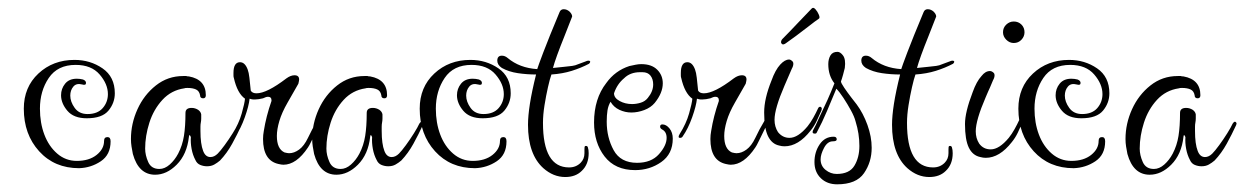

<svg xmlns="http://www.w3.org/2000/svg" viewBox="-20 -439 3240 500"><path d="M186 -1Q122 -1 82 -45Q42 -89 42 -156Q42 -212 80 -247.5Q118 -283 174 -283Q215 -283 247 -261Q279 -239 279 -196Q279 -171 262.5 -151Q246 -131 206 -131Q172 -131 155.5 -150.5Q139 -170 139 -191Q139 -208 149.5 -221Q160 -234 180 -234Q184 -234 188 -233.5Q192 -233 196 -232Q204 -229 204 -223Q204 -216 194 -219Q179 -223 171 -213.5Q163 -204 163 -190Q163 -174 174.5 -158Q186 -142 208 -142Q234 -142 247.5 -157.5Q261 -173 261 -194Q261 -220 239.5 -245Q218 -270 177 -270Q130 -270 107 -236Q84 -202 84 -156Q84 -119 95.5 -88.5Q107 -58 129 -39Q151 -20 180 -20Q212 -20 231.5 -35.5Q251 -51 251 -72Q251 -82 260 -82Q268 -82 268 -71Q268 -36 242.5 -19Q217 -2 186 -1Z M384 16Q341 16 326 -38Q324 -48 322.5 -57.5Q321 -67 321 -77Q321 -117 338 -154.5Q355 -192 386 -216.5Q417 -241 457 -241H465Q467 -240 472 -240Q516 -232 516 -191Q516 -183 509 -183Q501 -183 501 -191Q499 -202 490.5 -206Q482 -210 468 -210Q462 -210 460 -209Q426 -204 403 -179Q380 -154 369 -119.5Q358 -85 358 -52Q358 -35 366 -17Q374 1 395 1Q409 1 422 -10.5Q435 -22 444 -39Q455 -60 459 -85Q463 -110 463 -145Q463 -158 479 -158Q488 -158 496 -153Q503 -148 504 -141Q504 -136 504 -130.5Q504 -125 503 -120Q502 -115 502 -109Q502 -103 502 -98Q502 -64 509 -46Q515 -30 528 -30Q538 -30 547 -39Q554 -46 565 -61Q576 -76 586 -92Q596 -108 600 -117Q603 -122 606 -122Q608 -122 609.5 -119.5Q611 -117 609 -113Q598 -89 584.5 -64.5Q571 -40 553 -21Q546 -15 538 -10.5Q530 -6 519 -6Q510 -6 501.5 -9.5Q493 -13 489 -22Q482 -35 479 -51Q476 -67 477 -82Q475 -87 474 -87Q472 -87 472 -83Q467 -37 440 -10Q414 16 384 16Z M718 -10Q716 -10 712.5 -10.5Q709 -11 705 -12Q665 -21 665 -77Q665 -82 665.5 -87.5Q666 -93 667 -98Q670 -117 675 -136.5Q680 -156 687 -176V-178Q687 -187 678 -187Q673 -187 665 -183Q653 -180 645 -180H639Q636 -180 630 -182Q628 -163 617.5 -133.5Q607 -104 593 -84Q591 -80 586 -80Q579 -80 585 -90Q602 -117 609.5 -143.5Q617 -170 618 -182Q598 -196 589 -236Q588 -238 588 -243V-249Q588 -277 605 -277Q618 -277 625 -258Q628 -250 629.5 -236.5Q631 -223 633 -203Q637 -196 648 -196Q675 -196 726 -235Q737 -243 747 -243Q759 -243 759 -232Q759 -231 758.5 -228Q758 -225 757 -221L729 -172Q714 -146 707.5 -124Q701 -102 701 -85Q701 -51 721 -42Q725 -41 728 -40.5Q731 -40 733 -40Q746 -40 759 -49.5Q772 -59 782 -80L793 -102L805 -123Q806 -127 810 -127Q812 -127 814 -124.5Q816 -122 815 -120Q812 -114 805 -100Q798 -86 791.5 -72.5Q785 -59 782 -55Q752 -10 718 -10Z M856 16Q813 16 798 -38Q796 -48 794.5 -57.5Q793 -67 793 -77Q793 -117 810 -154.5Q827 -192 858 -216.5Q889 -241 929 -241H937Q939 -240 944 -240Q988 -232 988 -191Q988 -183 981 -183Q973 -183 973 -191Q971 -202 962.5 -206Q954 -210 940 -210Q934 -210 932 -209Q898 -204 875 -179Q852 -154 841 -119.5Q830 -85 830 -52Q830 -35 838 -17Q846 1 867 1Q881 1 894 -10.5Q907 -22 916 -39Q927 -60 931 -85Q935 -110 935 -145Q935 -158 951 -158Q960 -158 968 -153Q975 -148 976 -141Q976 -136 976 -130.5Q976 -125 975 -120Q974 -115 974 -109Q974 -103 974 -98Q974 -64 981 -46Q987 -30 1000 -30Q1010 -30 1019 -39Q1026 -46 1037 -61Q1048 -76 1058 -92Q1068 -108 1072 -117Q1075 -122 1078 -122Q1080 -122 1081.5 -119.5Q1083 -117 1081 -113Q1070 -89 1056.5 -64.5Q1043 -40 1025 -21Q1018 -15 1010 -10.5Q1002 -6 991 -6Q982 -6 973.5 -9.5Q965 -13 961 -22Q954 -35 951 -51Q948 -67 949 -82Q947 -87 946 -87Q944 -87 944 -83Q939 -37 912 -10Q886 16 856 16Z M1217 -1Q1153 -1 1113 -45Q1073 -89 1073 -156Q1073 -212 1111 -247.5Q1149 -283 1205 -283Q1246 -283 1278 -261Q1310 -239 1310 -196Q1310 -171 1293.5 -151Q1277 -131 1237 -131Q1203 -131 1186.5 -150.5Q1170 -170 1170 -191Q1170 -208 1180.5 -221Q1191 -234 1211 -234Q1215 -234 1219 -233.5Q1223 -233 1227 -232Q1235 -229 1235 -223Q1235 -216 1225 -219Q1210 -223 1202 -213.5Q1194 -204 1194 -190Q1194 -174 1205.5 -158Q1217 -142 1239 -142Q1265 -142 1278.5 -157.5Q1292 -173 1292 -194Q1292 -220 1270.5 -245Q1249 -270 1208 -270Q1161 -270 1138 -236Q1115 -202 1115 -156Q1115 -119 1126.5 -88.5Q1138 -58 1160 -39Q1182 -20 1211 -20Q1243 -20 1262.5 -35.5Q1282 -51 1282 -72Q1282 -82 1291 -82Q1299 -82 1299 -71Q1299 -36 1273.5 -19Q1248 -2 1217 -1Z M1452 22Q1421 22 1395 -1Q1355 -37 1355 -114Q1355 -137 1360 -169Q1365 -201 1376 -245Q1352 -245 1328.5 -248.5Q1305 -252 1287 -262Q1275 -270 1275 -281Q1275 -294 1287 -294Q1295 -294 1302 -288Q1333 -262 1379 -259Q1381 -266 1395 -303Q1409 -340 1437 -407Q1440 -415 1448 -415Q1456 -415 1463 -409Q1470 -402 1470 -396L1450 -345Q1427 -288 1420 -262L1449 -265Q1455 -266 1462.5 -266.5Q1470 -267 1478 -269Q1489 -273 1495.5 -275.5Q1502 -278 1505 -279Q1509 -281 1512 -281Q1517 -281 1517 -278Q1517 -276 1514 -273Q1493 -262 1469 -254.5Q1445 -247 1416 -245Q1412 -234 1407 -212Q1402 -190 1398 -165Q1394 -140 1394 -119Q1394 -3 1462 -3Q1480 -3 1492 -15Q1502 -25 1502 -40V-49Q1502 -57 1503 -58Q1504 -59 1506 -59Q1510 -59 1511 -55Q1513 -49 1513 -40Q1513 -11 1495 6Q1479 22 1452 22Z M1634 4Q1582 4 1554.5 -31.5Q1527 -67 1527 -120Q1527 -182 1559 -223Q1582 -255 1619 -267Q1628 -269 1635.5 -270.5Q1643 -272 1650 -272Q1677 -272 1691.5 -257.5Q1706 -243 1706 -222Q1706 -197 1685 -171Q1675 -159 1658 -152.5Q1641 -146 1624 -146Q1608 -146 1593 -153Q1578 -160 1570 -174Q1564 -164 1562 -151.5Q1560 -139 1560 -122Q1560 -81 1578 -48Q1596 -15 1639 -15Q1676 -15 1696 -37.5Q1716 -60 1716 -80Q1716 -96 1704 -102Q1699 -105 1699 -109Q1699 -115 1705 -115Q1715 -115 1723.5 -104.5Q1732 -94 1732 -78Q1732 -38 1702 -17Q1672 4 1634 4ZM1626 -168Q1637 -168 1648.5 -171.5Q1660 -175 1667 -184Q1681 -201 1681 -219Q1681 -233 1674 -242Q1667 -251 1653 -251H1647Q1621 -251 1605 -235Q1587 -220 1579 -196Q1579 -184 1593.5 -176Q1608 -168 1626 -168Z M1883 -10Q1881 -10 1877.5 -10.5Q1874 -11 1870 -12Q1830 -21 1830 -77Q1830 -82 1830.5 -87.5Q1831 -93 1832 -98Q1835 -117 1840 -136.5Q1845 -156 1852 -176V-178Q1852 -187 1843 -187Q1838 -187 1830 -183Q1818 -180 1810 -180H1804Q1801 -180 1795 -182Q1793 -163 1782.5 -133.5Q1772 -104 1758 -84Q1756 -80 1751 -80Q1744 -80 1750 -90Q1767 -117 1774.5 -143.5Q1782 -170 1783 -182Q1763 -196 1754 -236Q1753 -238 1753 -243V-249Q1753 -277 1770 -277Q1783 -277 1790 -258Q1793 -250 1794.5 -236.5Q1796 -223 1798 -203Q1802 -196 1813 -196Q1840 -196 1891 -235Q1902 -243 1912 -243Q1924 -243 1924 -232Q1924 -231 1923.5 -228Q1923 -225 1922 -221L1894 -172Q1879 -146 1872.5 -124Q1866 -102 1866 -85Q1866 -51 1886 -42Q1890 -41 1893 -40.5Q1896 -40 1898 -40Q1911 -40 1924 -49.5Q1937 -59 1947 -80L1958 -102L1970 -123Q1971 -127 1975 -127Q1977 -127 1979 -124.5Q1981 -122 1980 -120Q1977 -114 1970 -100Q1963 -86 1956.5 -72.5Q1950 -59 1947 -55Q1917 -10 1883 -10Z M2023 -58Q2019 -58 2016 -58.5Q2013 -59 2009 -60Q1990 -64 1980 -84.5Q1970 -105 1970 -146Q1970 -182 1989 -229Q1999 -257 2012 -271Q2024 -284 2035 -284Q2039 -284 2044 -279Q2046 -277 2046 -273Q2046 -267 2042 -260L2023 -216Q1997 -156 1997 -127Q1997 -109 2006 -95Q2018 -80 2036 -80Q2058 -80 2083 -110Q2091 -120 2098 -132.5Q2105 -145 2110 -156Q2112 -161 2116 -161Q2118 -161 2119.5 -158.5Q2121 -156 2119 -151Q2113 -137 2106.5 -123.5Q2100 -110 2091 -99Q2059 -58 2023 -58ZM2026 -326Q2020 -322 2017 -324Q2014 -326 2014 -329Q2014 -334 2018 -338Q2036 -356 2058.5 -380Q2081 -404 2094 -417Q2098 -421 2103.5 -415Q2109 -409 2112.5 -400.5Q2116 -392 2112 -390Q2103 -384 2086.5 -371Q2070 -358 2053 -345.5Q2036 -333 2026 -326Z M2160 41Q2134 41 2117.5 25Q2101 9 2101 -17Q2101 -43 2114.5 -63Q2128 -83 2151 -83Q2159 -83 2159 -76Q2159 -71 2149 -71Q2135 -71 2126 -54Q2117 -37 2117 -24Q2117 -7 2130 3.5Q2143 14 2159 14Q2192 14 2205 -7.5Q2218 -29 2218 -59Q2218 -75 2215.5 -91Q2213 -107 2208 -123Q2205 -135 2196 -151.5Q2187 -168 2176.5 -184Q2166 -200 2158 -208Q2146 -179 2133.5 -149.5Q2121 -120 2107 -94Q2106 -91 2102 -91Q2094 -91 2097 -99Q2101 -106 2104.5 -113.5Q2108 -121 2113 -132L2135 -179Q2140 -190 2144.5 -201Q2149 -212 2153 -222Q2137 -242 2137 -272Q2137 -285 2142.5 -294.5Q2148 -304 2161 -304Q2168 -304 2175 -295Q2183 -285 2180 -262Q2179 -257 2175.5 -244.5Q2172 -232 2170 -227Q2170 -223 2178.5 -210.5Q2187 -198 2197 -185Q2207 -172 2211 -167Q2228 -144 2239 -113.5Q2250 -83 2250 -54Q2250 -17 2230 12Q2210 41 2160 41Z M2400 22Q2369 22 2343 -1Q2303 -37 2303 -114Q2303 -137 2308 -169Q2313 -201 2324 -245Q2300 -245 2276.5 -248.5Q2253 -252 2235 -262Q2223 -270 2223 -281Q2223 -294 2235 -294Q2243 -294 2250 -288Q2281 -262 2327 -259Q2329 -266 2343 -303Q2357 -340 2385 -407Q2388 -415 2396 -415Q2404 -415 2411 -409Q2418 -402 2418 -396L2398 -345Q2375 -288 2368 -262L2397 -265Q2403 -266 2410.5 -266.5Q2418 -267 2426 -269Q2437 -273 2443.5 -275.5Q2450 -278 2453 -279Q2457 -281 2460 -281Q2465 -281 2465 -278Q2465 -276 2462 -273Q2441 -262 2417 -254.5Q2393 -247 2364 -245Q2360 -234 2355 -212Q2350 -190 2346 -165Q2342 -140 2342 -119Q2342 -3 2410 -3Q2428 -3 2440 -15Q2450 -25 2450 -40V-49Q2450 -57 2451 -58Q2452 -59 2454 -59Q2458 -59 2459 -55Q2461 -49 2461 -40Q2461 -11 2443 6Q2427 22 2400 22Z M2620 -327Q2609 -327 2600.5 -335.5Q2592 -344 2592 -355Q2592 -367 2600.5 -375Q2609 -383 2620 -383Q2632 -383 2640 -375Q2648 -367 2648 -355Q2648 -344 2640 -335.5Q2632 -327 2620 -327ZM2547 -28Q2543 -28 2540 -28.5Q2537 -29 2533 -30Q2513 -34 2503 -54.5Q2493 -75 2493 -116Q2493 -147 2513 -199Q2523 -227 2536 -241Q2546 -254 2558 -254Q2563 -254 2568 -249Q2570 -247 2570 -243Q2570 -237 2566 -230L2558 -211Q2556 -206 2553 -200Q2550 -194 2547 -186Q2521 -126 2521 -97Q2521 -79 2530 -65Q2541 -50 2560 -50Q2582 -50 2607 -80Q2615 -90 2622 -102.5Q2629 -115 2634 -126Q2636 -131 2639 -131Q2646 -131 2643 -121Q2637 -107 2630.5 -93.5Q2624 -80 2615 -69Q2583 -28 2547 -28Z M2776 -1Q2712 -1 2672 -45Q2632 -89 2632 -156Q2632 -212 2670 -247.5Q2708 -283 2764 -283Q2805 -283 2837 -261Q2869 -239 2869 -196Q2869 -171 2852.5 -151Q2836 -131 2796 -131Q2762 -131 2745.5 -150.5Q2729 -170 2729 -191Q2729 -208 2739.5 -221Q2750 -234 2770 -234Q2774 -234 2778 -233.5Q2782 -233 2786 -232Q2794 -229 2794 -223Q2794 -216 2784 -219Q2769 -223 2761 -213.5Q2753 -204 2753 -190Q2753 -174 2764.5 -158Q2776 -142 2798 -142Q2824 -142 2837.5 -157.5Q2851 -173 2851 -194Q2851 -220 2829.5 -245Q2808 -270 2767 -270Q2720 -270 2697 -236Q2674 -202 2674 -156Q2674 -119 2685.5 -88.5Q2697 -58 2719 -39Q2741 -20 2770 -20Q2802 -20 2821.5 -35.5Q2841 -51 2841 -72Q2841 -82 2850 -82Q2858 -82 2858 -71Q2858 -36 2832.5 -19Q2807 -2 2776 -1Z M2974 16Q2931 16 2916 -38Q2914 -48 2912.5 -57.5Q2911 -67 2911 -77Q2911 -117 2928 -154.5Q2945 -192 2976 -216.5Q3007 -241 3047 -241H3055Q3057 -240 3062 -240Q3106 -232 3106 -191Q3106 -183 3099 -183Q3091 -183 3091 -191Q3089 -202 3080.5 -206Q3072 -210 3058 -210Q3052 -210 3050 -209Q3016 -204 2993 -179Q2970 -154 2959 -119.5Q2948 -85 2948 -52Q2948 -35 2956 -17Q2964 1 2985 1Q2999 1 3012 -10.5Q3025 -22 3034 -39Q3045 -60 3049 -85Q3053 -110 3053 -145Q3053 -158 3069 -158Q3078 -158 3086 -153Q3093 -148 3094 -141Q3094 -136 3094 -130.5Q3094 -125 3093 -120Q3092 -115 3092 -109Q3092 -103 3092 -98Q3092 -64 3099 -46Q3105 -30 3118 -30Q3128 -30 3137 -39Q3144 -46 3155 -61Q3166 -76 3176 -92Q3186 -108 3190 -117Q3193 -122 3196 -122Q3198 -122 3199.5 -119.5Q3201 -117 3199 -113Q3188 -89 3174.5 -64.5Q3161 -40 3143 -21Q3136 -15 3128 -10.5Q3120 -6 3109 -6Q3100 -6 3091.5 -9.5Q3083 -13 3079 -22Q3072 -35 3069 -51Q3066 -67 3067 -82Q3065 -87 3064 -87Q3062 -87 3062 -83Q3057 -37 3030 -10Q3004 16 2974 16Z"/></svg>

Font: Puppies Play
Style: Regular
Weight: 400
Designer: Robert E. Leuschke
Foundry: Robert E. Leuschke
Version: Version 1.010; ttfautohint (v1.8.3)